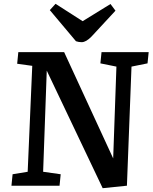

<svg xmlns="http://www.w3.org/2000/svg" viewBox="-20 -973 801 1006"><path d="M573 -143 590 -624 506 -641 512 -700H759L753 -641L669 -624L645 0L518 13L225 -603L206 -73L298 -60L292 0H40L46 -60L125 -73L149 -628L70 -639L76 -700H316ZM241 -920 271 -953 413 -862 559 -952 585 -917 460 -782Q431 -752 408 -752Q392 -752 378 -757Z"/></svg>

Font: Literata 12pt SemiBold
Style: Italic
Weight: 600
Italic angle: -2°
Designer: Latin by Veronika Burian and Jose Scaglione. Greek by Irene Vlachou. Cyrillic by Vera Evstafieva
Foundry: TypeTogether
Version: Version 3.002